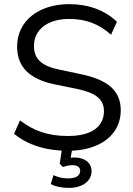

<svg xmlns="http://www.w3.org/2000/svg" viewBox="-20 -720 643 928"><path d="M308.8 8.8C465.7 8.8 563.7 -70.6 563.7 -186.3C563.7 -282.4 501 -334.3 369.6 -361.8L267.6 -383.3C180.4 -401 144.1 -435.3 144.1 -498C144.1 -576.5 209.8 -628.4 313.7 -628.4C395.1 -628.4 457.8 -604.9 516.7 -552L545.1 -614.7C489.2 -669.6 407.8 -700 314.7 -700C165.7 -700 62.7 -617.6 62.7 -495.1C62.7 -396.1 122.5 -337.3 246.1 -311.8L348 -291.2C444.1 -271.6 482.4 -240.2 482.4 -182.4C482.4 -110.8 426.5 -62.7 308.8 -62.7C211.8 -62.7 143.1 -87.3 76.5 -138.2L48 -73.5C111.8 -20.6 200 8.8 308.8 8.8ZM312.7 188.2C377.5 188.2 422.5 155.9 422.5 107.8C422.5 65.7 388.2 41.2 340.2 41.2C326.5 41.2 311.8 44.1 296.1 48L319.6 53.9L332.4 -19.6H282.4L268.6 71.6L284.3 87.3C303.9 80.4 316.7 78.4 330.4 78.4C355.9 78.4 367.6 89.2 367.6 105.9C367.6 129.4 345.1 142.2 310.8 142.2C280.4 142.2 262.7 137.3 238.2 126.5L225.5 169.6C246.1 181.4 278.4 188.2 312.7 188.2Z"/></svg>

Font: LL Pando Sans
Style: Regular
Weight: 400
Designer: Joshua Smith
Foundry: Joshua Smith
Version: Version 1.000;Glyphs 3.2.1 (3258)